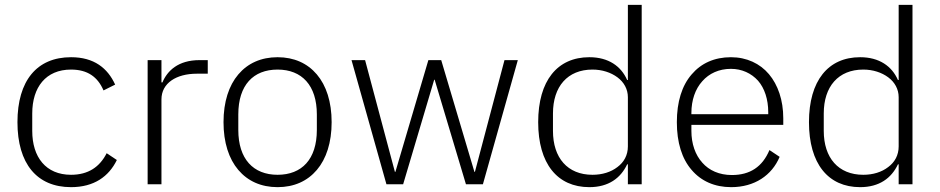

<svg xmlns="http://www.w3.org/2000/svg" viewBox="-20 -760 3877 792"><path d="M273 12C132 12 52 -85 52 -256C52 -427 132 -524 273 -524C368 -524 424 -479 455 -411L407 -387C383 -443 341 -473 273 -473C169 -473 113 -400 113 -292V-220C113 -112 169 -39 273 -39C344 -39 391 -71 420 -128L462 -100C429 -32 368 12 273 12Z M589 0V-512H646V-420H650C670 -468 715 -512 803 -512H837V-456H792C707 -456 646 -417 646 -350V0Z M1125 12C1057 12 1002 -13 963 -59C924 -105 902 -172 902 -256C902 -340 924 -407 963 -453C1002 -499 1057 -524 1125 -524C1193 -524 1248 -499 1287 -453C1326 -407 1348 -340 1348 -256C1348 -172 1326 -105 1287 -59C1248 -13 1193 12 1125 12ZM1125 -39C1225 -39 1287 -103 1287 -224V-288C1287 -408 1225 -473 1125 -473C1025 -473 963 -409 963 -288V-224C963 -104 1025 -39 1125 -39Z M1430 -512H1486L1609 -51H1611L1747 -512H1800L1937 -51H1939L2061 -512H2116L1972 0H1902L1773 -431H1771L1643 0H1574Z M2570 -82H2567C2540 -25 2490 12 2411 12C2279 12 2200 -85 2200 -256C2200 -427 2279 -524 2411 -524C2490 -524 2542 -487 2567 -430H2570V-740H2627V0H2570ZM2424 -39C2464 -39 2500 -50 2527 -71C2554 -91 2570 -120 2570 -156V-359C2570 -392 2554 -421 2527 -441C2500 -461 2464 -473 2424 -473C2321 -473 2261 -403 2261 -292V-220C2261 -109 2321 -39 2424 -39Z M2996 12C2928 12 2872 -13 2833 -59C2793 -105 2772 -172 2772 -256C2772 -340 2793 -407 2833 -453C2872 -499 2927 -524 2995 -524C3060 -524 3115 -498 3152 -454C3189 -410 3211 -347 3211 -272V-245H2832V-220C2832 -167 2848 -121 2877 -89C2905 -57 2947 -38 2999 -38C3074 -38 3125 -72 3154 -141L3196 -113C3164 -37 3093 12 2996 12ZM2995 -476C2946 -476 2905 -457 2877 -425C2848 -393 2832 -347 2832 -294V-289H3149V-297C3149 -350 3134 -396 3107 -427C3079 -458 3040 -476 2995 -476Z M3687 -82H3684C3657 -25 3607 12 3528 12C3396 12 3317 -85 3317 -256C3317 -427 3396 -524 3528 -524C3607 -524 3659 -487 3684 -430H3687V-740H3744V0H3687ZM3541 -39C3581 -39 3617 -50 3644 -71C3671 -91 3687 -120 3687 -156V-359C3687 -392 3671 -421 3644 -441C3617 -461 3581 -473 3541 -473C3438 -473 3378 -403 3378 -292V-220C3378 -109 3438 -39 3541 -39Z"/></svg>

Font: Plexus Sans Light
Style: Regular
Weight: 300
Version: Version 2.001;PS 002.001;hotconv 1.0.70;makeotf.lib2.5.58329